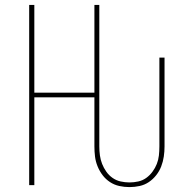

<svg xmlns="http://www.w3.org/2000/svg" viewBox="-20 -755 790 783"><path d="M508 8Q487 8 466.5 3.5Q446 -1 428.5 -12.5Q411 -24 398.5 -40.5Q386 -57 378 -76.5Q370 -96 367.5 -116.5Q365 -137 365 -158V-358H120V0H99V-735H120V-377H365V-735H385V-158Q385 -139 387.5 -121Q390 -103 396.5 -86.5Q403 -70 413.5 -55Q424 -40 439 -29.5Q454 -19 472 -15Q490 -11 508 -11Q526 -11 544 -15Q562 -19 576.5 -29.5Q591 -40 602 -55Q613 -70 619.5 -86.5Q626 -103 628 -121Q630 -139 630 -158V-520H651V-158Q651 -137 648 -116.5Q645 -96 637.5 -76.5Q630 -57 617 -40.5Q604 -24 587 -12.5Q570 -1 549.5 3.5Q529 8 508 8Z"/></svg>

Font: Zed Sans Thin Extended
Style: Regular
Weight: 100
Width: 7
Designer: Belleve Invis
Foundry: Belleve Invis
Version: Version 1.0.0; ttfautohint (v1.8.4)